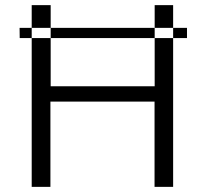

<svg xmlns="http://www.w3.org/2000/svg" viewBox="-20 -731 811 751"><path d="M57.1 -582H711.4V-622.1H56.6ZM104 0V-710.9H178.2V-393.6H585V-710.9H657.2V0H584.5V-333.5H177.2V0Z"/></svg>

Font: Ride Light
Style: Regular
Weight: 300
Version: Version 3.000